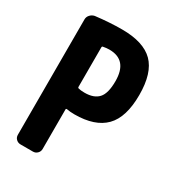

<svg xmlns="http://www.w3.org/2000/svg" viewBox="-179 -843 858 945"><g transform="rotate(30 250.0 -370.0)"><path d="M230.5 -377.9Q283.2 -377.9 308.6 -405.8Q334 -433.6 334 -502.9Q334 -623 230.5 -623Q214.8 -623 194.3 -619.1Q190.4 -618.2 190.4 -613.3V-387.7Q190.4 -382.8 194.3 -381.8Q207 -377.9 230.5 -377.9ZM235.4 -740.2Q357.4 -740.2 413.6 -684.1Q469.7 -627.9 469.7 -502.9Q469.7 -376 413.1 -318.4Q356.4 -260.7 240.2 -260.7Q215.8 -260.7 195.3 -264.6Q190.4 -264.6 190.4 -260.7V-35.2Q190.4 -20.5 180.2 -10.3Q169.9 0 155.3 0H85Q70.3 0 60.1 -9.8Q49.8 -19.5 49.8 -35.2V-690.4Q49.8 -705.1 60.1 -716.3Q70.3 -727.5 85 -730.5Q165 -740.2 235.4 -740.2Z"/></g></svg>

Font: Rounded-L Mgen+ 1m bold
Style: Bold
Weight: 700
Designer: [Source Han Sans]
Ryoko NISHIZUKA  (kana & ideographs); Paul D. Hunt (Latin, Greek & Cyrillic); Wenlong ZHANG  (bopomofo
Version: Version 1.059.20150602